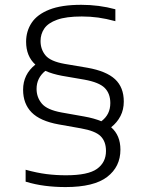

<svg xmlns="http://www.w3.org/2000/svg" viewBox="-20 -768 610 798"><path d="M252.5 9.5Q208 9.5 167 4.2Q126 -1 86.5 -13V-62.5Q133.5 -49.5 173 -44.5Q212.5 -39.5 254.5 -39.5Q346 -39.5 383.2 -66.2Q420.5 -93 420.5 -140.5Q420.5 -180 398.2 -202Q376 -224 316.5 -234.5L223.5 -251Q146.5 -265 111.2 -301Q76 -337 76 -395Q76 -459 127 -499.5Q88.5 -534.5 88.5 -594.5Q88.5 -638.5 111.5 -673.2Q134.5 -708 185 -728Q235.5 -748 317.5 -748Q391.5 -748 459.5 -729.5V-680Q420.5 -690.5 388 -695Q355.5 -699.5 320 -699.5Q255 -699.5 217.5 -686Q180 -672.5 164.2 -649.5Q148.5 -626.5 148.5 -597.5Q148.5 -563 169 -538Q189.5 -513 248.5 -502.5L343 -486.5Q422 -472.5 458.2 -438.8Q494.5 -405 494.5 -346Q494.5 -312.5 480.8 -285.8Q467 -259 442 -239Q480.5 -205.5 480.5 -146Q480.5 -75 425.5 -32.8Q370.5 9.5 252.5 9.5ZM329 -284Q371.5 -276.5 401 -264Q438.5 -291.5 438.5 -339.5Q438.5 -379.5 415 -402.8Q391.5 -426 330.5 -437L237.5 -453Q197.5 -460.5 168.5 -473.5Q132 -444 132 -398.5Q132 -363.5 153.8 -337.5Q175.5 -311.5 236 -300.5Z"/></svg>

Font: Encode Sans Expanded Expanded Light
Style: Regular
Weight: 300
Width: 7
Designer: Multiple Designers
Foundry: Impallari Type
Version: Version 3.000; ttfautohint (v1.8.3) -l 8 -r 50 -G 200 -x 14 